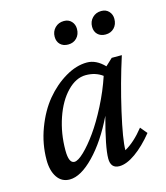

<svg xmlns="http://www.w3.org/2000/svg" viewBox="-97 -687 664 770"><g transform="rotate(-15 235.5 -302.0)"><path d="M232.4 -516.6Q211.9 -516.6 199.7 -528.6Q187.5 -540.5 187.5 -560.5Q187.5 -582.5 202.1 -597.4Q216.8 -612.3 239.3 -612.3Q258.8 -612.3 270.5 -599.6Q282.2 -586.9 282.2 -568.4Q282.2 -545.4 268.3 -531Q254.4 -516.6 232.4 -516.6ZM387.7 -516.6Q367.2 -516.6 355 -528.6Q342.8 -540.5 342.8 -560.5Q342.8 -582.5 357.4 -597.4Q372.1 -612.3 394.5 -612.3Q414.1 -612.3 425.8 -599.6Q437.5 -586.9 437.5 -568.4Q437.5 -545.4 423.6 -531Q409.7 -516.6 387.7 -516.6ZM98.6 7.8Q65.4 7.8 46.9 -19.5Q28.3 -46.9 28.3 -91.8Q28.3 -158.2 52 -221.4Q75.7 -284.7 112.5 -329.1Q149.4 -373.5 195.3 -400.6Q241.2 -427.7 285.2 -427.7Q323.7 -427.7 357.4 -392.6L386.7 -419.9H428.7Q394.5 -313.5 369.1 -202.4Q343.8 -91.3 343.8 -47.9Q384.3 -70.3 423.8 -120.1L447.3 -91.8Q410.2 -45.9 372.3 -19Q334.5 7.8 304.7 7.8Q268.6 7.8 268.6 -33.2Q268.6 -79.6 301.8 -202.1Q255.9 -106.9 200.2 -49.6Q144.5 7.8 98.6 7.8ZM111.3 -109.4Q111.3 -55.7 134.8 -55.7Q149.9 -55.7 175.8 -80.6Q201.7 -105.5 230.2 -145.5Q258.8 -185.5 288.1 -242.7Q317.4 -299.8 336.9 -358.4Q308.1 -379.9 267.6 -379.9Q227.1 -379.9 190.7 -342.5Q154.3 -305.2 132.8 -242.4Q111.3 -179.7 111.3 -109.4Z"/></g></svg>

Font: Crimson Pro
Style: Italic
Weight: 400
Italic angle: -12°
Designer: Jacques Le Bailly
Foundry: Baron von Fonthausen
Version: Version 1.003